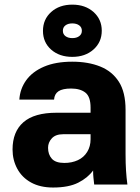

<svg xmlns="http://www.w3.org/2000/svg" viewBox="-20 -816 620 849"><path d="M214.7 13.2Q157.8 13.2 117.7 -8.8Q77.5 -30.8 56.5 -69.6Q35.5 -108.3 35.5 -155Q35.5 -233.7 83.6 -275.6Q131.7 -317.5 230 -317.5H380.5V-340Q380.5 -388.3 357.7 -406.4Q334.8 -424.5 294.5 -424.5Q256.8 -424.5 238.8 -412.6Q220.8 -400.7 219 -375.5H65.5Q68.5 -423 95.8 -461.1Q123.2 -499.2 174.6 -521.2Q226 -543.2 299.5 -543.2Q370.2 -543.2 423.1 -521.9Q476 -500.7 505.6 -454.5Q535.2 -408.3 535.2 -330V-135Q535.2 -93 537.3 -61.5Q539.3 -30 543.3 0H396.5Q394.8 -17.3 393.2 -30.4Q391.7 -43.5 391.7 -62.2Q368.3 -29.7 325.9 -8.2Q283.5 13.2 214.7 13.2ZM264.5 -95.5Q297.8 -95.5 324.2 -107.7Q350.5 -119.8 365.5 -144.2Q380.5 -168.5 380.5 -200V-222.5H259.5Q226 -222.5 209.3 -204.4Q192.5 -186.3 192.5 -162.5Q192.5 -132.8 209.2 -114.2Q225.8 -95.5 264.5 -95.5ZM299.7 -564.5Q242.7 -564.5 206.3 -596.5Q170 -628.6 170 -679.5Q170 -730.3 206.2 -762.9Q242.5 -795.5 299.7 -795.5Q357 -795.5 393.5 -763Q430 -730.4 430 -680.1Q430 -629.7 393.4 -597.1Q356.8 -564.5 299.7 -564.5ZM299.9 -647.5Q318.7 -647.5 330.3 -656.2Q342 -664.8 342 -680Q342 -695.2 330.3 -703.8Q318.6 -712.5 299.5 -712.5Q280.9 -712.5 269.4 -703.8Q258 -695.2 258 -680Q258 -664.8 269.5 -656.2Q281.1 -647.5 299.9 -647.5Z"/></svg>

Font: Golos Text
Style: Regular
Weight: 400
Designer: A.Korolkova, Vitaly Kuzmin
Foundry: ParaType Ltd
Version: Version 2.004